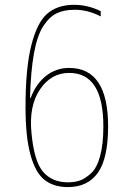

<svg xmlns="http://www.w3.org/2000/svg" viewBox="-20 -760 540 790"><path d="M264.6 -480.5Q424.8 -480.5 424.8 -240.2Q424.8 -108.4 382.8 -49.3Q340.8 9.8 259.8 9.8Q201.2 9.8 163.6 -19.5Q126 -48.8 105.5 -122.6Q85 -196.3 85 -320.3Q85 -479.5 108.9 -573.7Q132.8 -668 174.8 -704.1Q216.8 -740.2 285.2 -740.2Q341.8 -740.2 394.5 -713.9V-692.4Q339.8 -720.7 285.2 -719.7Q243.2 -719.7 212.9 -705.1Q182.6 -690.4 157.7 -651.9Q132.8 -613.3 119.6 -539.6Q106.4 -465.8 103.5 -357.4H106.4Q127.9 -415 169.4 -447.8Q210.9 -480.5 264.6 -480.5ZM259.8 -9.8Q288.1 -9.8 309.6 -17.6Q331.1 -25.4 355 -47.4Q378.9 -69.3 392.1 -118.2Q405.3 -167 405.3 -240.2Q405.3 -460 264.6 -460Q190.4 -460 144.5 -392.1Q98.6 -324.2 109.4 -213.9Q120.1 -96.7 157.2 -53.2Q194.3 -9.8 259.8 -9.8Z"/></svg>

Font: Mgen+ 1mn thin
Style: Regular
Weight: 100
Designer: [Source Han Sans]
Ryoko NISHIZUKA  (kana & ideographs); Paul D. Hunt (Latin, Greek & Cyrillic); Wenlong ZHANG  (bopomofo
Version: Version 1.059.20150602